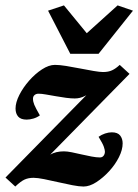

<svg xmlns="http://www.w3.org/2000/svg" viewBox="-31 -681 511 709"><path d="M127 -82 120.1 -85.9Q133.8 -97.7 154.3 -109.9Q174.8 -122.1 205.1 -122.1Q216.8 -122.1 233.9 -118.7Q251 -115.2 270 -110.8Q289.1 -106.4 307.1 -103Q325.2 -99.6 337.9 -99.6Q346.7 -99.6 351.6 -106Q356.4 -112.3 356.4 -121.1Q356.4 -127 352.5 -138.7Q348.6 -150.4 333 -175.8Q343.8 -183.6 356.9 -188Q370.1 -192.4 381.8 -192.4Q403.3 -192.4 412.6 -180.7Q421.9 -168.9 421.9 -151.4Q421.9 -127.9 408.2 -100.6Q394.5 -73.2 372.1 -48.8Q349.6 -24.4 324.7 -8.3Q299.8 7.8 277.3 7.8Q261.7 7.8 236.3 2.9Q210.9 -2 183.6 -8.3Q156.2 -14.6 131.8 -19.5Q107.4 -24.4 92.8 -24.4Q74.2 -24.4 60.1 -18.1Q45.9 -11.7 25.4 7.8L-10.7 -25.4L309.6 -351.6L314.5 -347.7Q300.8 -335.9 282.7 -326.7Q264.6 -317.4 245.1 -317.4Q231.4 -317.4 212.9 -319.8Q194.3 -322.3 175.3 -325.7Q156.2 -329.1 139.2 -332Q122.1 -335 111.3 -335Q102.5 -335 96.7 -330.1Q90.8 -325.2 90.8 -316.4Q90.8 -305.7 95.7 -293.9Q100.6 -282.2 116.2 -254.9Q105.5 -247.1 92.3 -243.2Q79.1 -239.3 67.4 -239.3Q45.9 -239.3 36.1 -250.5Q26.4 -261.7 26.4 -280.3Q26.4 -302.7 40.5 -330.6Q54.7 -358.4 76.7 -383.3Q98.6 -408.2 124 -424.8Q149.4 -441.4 171.9 -441.4Q188.5 -441.4 212.9 -437.5Q237.3 -433.6 264.6 -428.2Q292 -422.9 314.9 -418.9Q337.9 -415 349.6 -415Q369.1 -415 382.8 -421.4Q396.5 -427.7 411.1 -441.4L447.3 -408.2ZM146.5 -641.6 205.1 -661.1 316.4 -525.4H252.9L403.3 -661.1L460 -641.6L333 -482.4H228.5Z"/></svg>

Font: Crimson Pro ExtraLight
Style: Bold Italic
Weight: 700
Italic angle: -12°
Version: Version 1.002